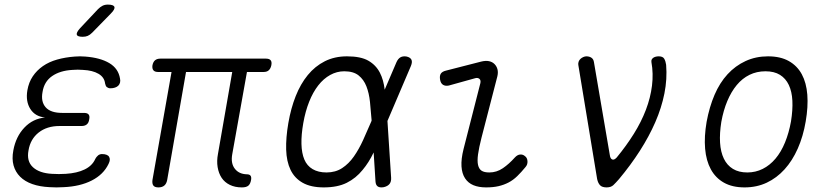

<svg xmlns="http://www.w3.org/2000/svg" viewBox="-20 -805 3640 835"><path d="M502 -463Q504 -454 502 -446Q500 -438 494.5 -432.5Q489 -427 480 -424Q471 -421 460 -421Q455 -421 451.5 -422.5Q448 -424 445 -426Q442 -428 440 -432.5Q438 -437 437 -442Q434 -469 408.5 -484Q383 -499 341 -501Q330 -502 318 -502Q306 -502 295 -501Q241 -498 206.5 -474Q172 -450 165 -405Q157 -363 178.5 -338.5Q200 -314 250 -314H345Q360 -314 365.5 -307Q371 -300 368 -286Q366 -271 357.5 -264Q349 -257 335 -257H239Q184 -257 148 -228.5Q112 -200 104 -151Q95 -104 123 -78Q151 -52 206 -49Q221 -48 236 -48Q251 -48 266 -49Q315 -52 348 -68Q381 -84 394 -113Q397 -119 400.5 -123Q404 -127 407 -129.5Q410 -132 414.5 -133.5Q419 -135 423 -135Q435 -135 443 -132Q451 -129 454.5 -123Q458 -117 457.5 -109.5Q457 -102 452 -92Q430 -46 379 -20Q328 6 256 9Q241 10 225.5 10Q210 10 196 9Q153 7 120.5 -4.5Q88 -16 67.5 -36.5Q47 -57 39 -85.5Q31 -114 38 -151Q49 -211 86 -250Q123 -289 176 -294Q133 -298 112 -331Q91 -364 99 -412Q105 -447 122.5 -473Q140 -499 166.5 -517.5Q193 -536 228.5 -546Q264 -556 305 -559Q316 -560 328 -560Q340 -560 351 -559Q416 -554 455.5 -530.5Q495 -507 502 -463ZM381 -663Q371 -653 361.5 -649Q352 -645 340 -645Q317 -645 314 -654Q311 -663 328 -682L406 -765Q416 -775 426 -780Q436 -785 449 -785Q474 -785 477.5 -775Q481 -765 462 -746Z M1032 10Q1002 10 979.5 -1Q957 -12 944 -31.5Q931 -51 926.5 -78Q922 -105 928 -136L990 -492H789L707 -22Q704 -6 694.5 2Q685 10 669 10Q653 10 647 2Q641 -6 643 -22L726 -492H667Q653 -492 647 -499.5Q641 -507 643 -521Q646 -536 654.5 -543Q663 -550 677 -550H1137Q1151 -550 1157 -543Q1163 -536 1160 -521Q1157 -507 1149 -499.5Q1141 -492 1127 -492H1054L990 -134Q983 -95 1001 -71.5Q1019 -48 1053 -47Q1065 -47 1069.5 -41Q1074 -35 1072 -23Q1069 -5 1060 2.5Q1051 10 1032 10Z M1681 -32Q1682 -15 1674 -5Q1666 5 1649 9Q1632 12 1623 6Q1614 0 1613 -16L1605 -142Q1584 -98 1557 -66Q1528 -30 1488 -10Q1448 10 1388 10Q1332 10 1296.5 -10Q1261 -30 1243.5 -66.5Q1226 -103 1224.5 -154.5Q1223 -206 1234 -270Q1245 -334 1266 -387Q1287 -440 1318.5 -478.5Q1350 -517 1392.5 -538.5Q1435 -560 1489 -560Q1549 -560 1582 -541Q1615 -522 1632 -489Q1648 -458 1653 -415L1704 -534Q1711 -550 1722 -556Q1733 -562 1749 -559Q1765 -555 1769.5 -545Q1774 -535 1767 -518L1665 -279ZM1596 -280V-283Q1593 -324 1589 -362Q1585 -400 1573.5 -429.5Q1562 -459 1539.5 -477Q1517 -495 1477 -495Q1445 -495 1416 -479Q1387 -463 1364 -433.5Q1341 -404 1324.5 -362.5Q1308 -321 1299 -270Q1290 -219 1291 -179Q1292 -139 1303.5 -111.5Q1315 -84 1339.5 -69.5Q1364 -55 1400 -55Q1439 -55 1468 -74Q1497 -93 1519 -124.5Q1541 -156 1559 -195.5Q1577 -235 1594 -275Z M1932 -433Q1917 -430 1907 -436Q1897 -442 1894 -458Q1891 -475 1897 -484.5Q1903 -494 1920 -498L2072 -537Q2092 -542 2106.5 -539Q2121 -536 2130.5 -526.5Q2140 -517 2143.5 -503.5Q2147 -490 2143 -473L2074 -206Q2063 -163 2059 -134Q2055 -105 2059 -87.5Q2063 -70 2074.5 -62.5Q2086 -55 2108 -55Q2140 -55 2167 -73.5Q2194 -92 2219 -120Q2230 -132 2242 -133Q2254 -134 2263 -126Q2273 -119 2274 -104Q2275 -89 2265 -78Q2247 -56 2229.5 -39Q2212 -22 2192 -11.5Q2172 -1 2148.5 4.5Q2125 10 2094 10Q2062 10 2039 0.5Q2016 -9 2002.5 -29.5Q1989 -50 1987 -81.5Q1985 -113 1996 -157L2069 -443Q2072 -456 2065 -462Q2058 -468 2047 -465Z M2577 -26 2495 -523Q2494 -530 2496.5 -537Q2499 -544 2504.5 -549Q2510 -554 2517 -557Q2524 -560 2530 -560Q2543 -560 2552 -554Q2561 -548 2563 -535L2632 -131Q2634 -115 2642.5 -111.5Q2651 -108 2662 -120Q2704 -171 2736.5 -223Q2769 -275 2789 -327.5Q2809 -380 2815.5 -432.5Q2822 -485 2813 -535Q2812 -542 2814.5 -546.5Q2817 -551 2821.5 -554Q2826 -557 2832 -558.5Q2838 -560 2845 -560Q2863 -560 2869 -549Q2875 -538 2877 -523Q2882 -461 2869.5 -398.5Q2857 -336 2830 -274Q2803 -212 2763 -149.5Q2723 -87 2672 -26Q2658 -10 2647.5 0Q2637 10 2618 10Q2599 10 2590 1Q2581 -8 2577 -26Z M3218 10Q3165 10 3128.5 -10.5Q3092 -31 3071.5 -68.5Q3051 -106 3046.5 -158.5Q3042 -211 3053 -275Q3065 -340 3087.5 -392.5Q3110 -445 3144 -482Q3178 -519 3222.5 -539.5Q3267 -560 3320 -560Q3374 -560 3410.5 -539.5Q3447 -519 3467 -482Q3487 -445 3491 -393Q3495 -341 3484 -277Q3473 -212 3449.5 -159Q3426 -106 3392 -68.5Q3358 -31 3314.5 -10.5Q3271 10 3218 10ZM3230 -55Q3266 -55 3297 -70.5Q3328 -86 3352.5 -115Q3377 -144 3394 -185.5Q3411 -227 3420 -277Q3428 -327 3426 -367Q3424 -407 3410.5 -435.5Q3397 -464 3372 -479.5Q3347 -495 3309 -495Q3271 -495 3239.5 -479.5Q3208 -464 3184 -435Q3160 -406 3143 -365.5Q3126 -325 3117 -275Q3109 -225 3111.5 -184.5Q3114 -144 3128 -115Q3142 -86 3167.5 -70.5Q3193 -55 3230 -55Z"/></svg>

Font: Maple Mono ExtraLight
Style: Italic
Weight: 275
Italic angle: -10°
Monospace: yes
Designer: subframe7536
Version: Version 7.000